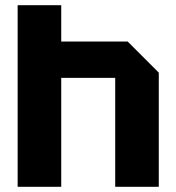

<svg xmlns="http://www.w3.org/2000/svg" viewBox="-20 -720 680 740"><path d="M48 0V-700H216V-560H472L592 -440V0H424V-420H216V0Z"/></svg>

Font: Tektur
Style: Bold
Weight: 700
Designer: Adam Jagosz
Foundry: Adam Jagosz
Version: Version 1.005;gftools[0.9.30]